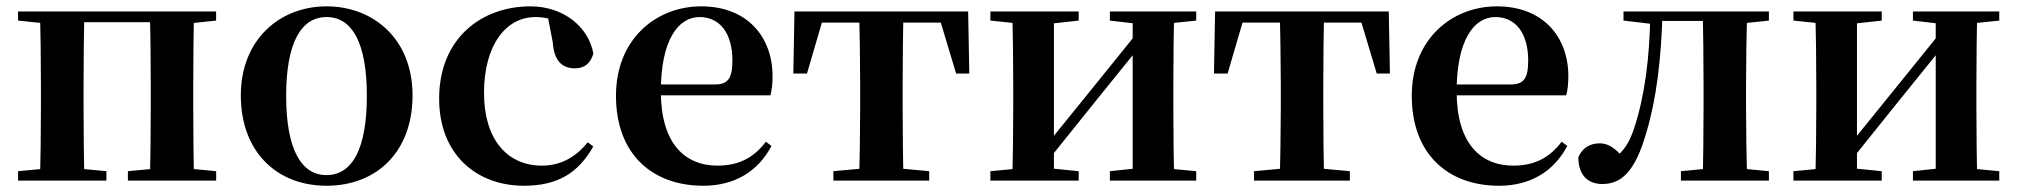

<svg xmlns="http://www.w3.org/2000/svg" viewBox="-20 -572 6389 608"><path d="M105.9 0H247.6C245.6 -50.2 244.6 -165.3 244.6 -234.8V-301.2C244.6 -370.2 245.6 -485.5 247.6 -535.7H105.9C108.6 -485.5 109.6 -370.2 109.6 -301.2V-234.8C109.6 -165.3 108.6 -50.2 105.9 0ZM454.4 0H594.9C592.9 -50.2 591.9 -165.3 591.9 -234.8V-301.2C591.9 -370.2 592.9 -485.5 594.9 -535.7H454.4C456.4 -485.5 457.4 -370.2 457.4 -301.2V-234.8C457.4 -165.3 456.4 -50.2 454.4 0ZM37.2 0H317V-29.9L208.6 -40.2H147L37.2 -29.9ZM385 0H664.5V-29.9L557.1 -40.2H494.5L385 -29.9ZM37.2 -506.8 147 -495.5H176.9V-535.7H37.2ZM525.4 -495.5H557.1L664.3 -506.8V-535.7H525.4ZM176.9 -501.8H525.4V-535.7H176.9Z M1014 16.2C1171.7 16.2 1286.4 -90.2 1286.4 -269.8C1286.4 -449.1 1162 -551.9 1014 -551.9C866.7 -551.9 742.6 -447.6 742.6 -269.8C742.6 -92.4 855.5 16.2 1014 16.2ZM1014 -17.5C933.3 -17.5 886.2 -100.3 886.2 -268.1C886.2 -436.6 933.3 -518 1014 -518C1095.2 -518 1141.7 -436.6 1141.7 -268.1C1141.7 -100.3 1095.2 -17.5 1014 -17.5Z M1639.1 16.2C1746.1 16.2 1811.4 -24.3 1858.8 -108.4L1840.9 -121.4C1803.4 -73.9 1754.7 -47.5 1696.2 -47.5C1585.4 -47.5 1512.7 -131.7 1512.7 -277.6C1512.7 -429.2 1582 -518 1675.6 -518C1711 -518 1742.3 -508.7 1780.7 -486.3L1712.8 -530.1L1730.6 -436.8C1734.7 -376.1 1763.2 -355.6 1800.4 -355.6C1830.3 -355.6 1849.6 -370.4 1859 -402.4C1843.5 -488.1 1763 -551.9 1660 -551.9C1503.7 -551.9 1370.6 -449.7 1370.6 -259.7C1370.6 -82.8 1488.9 16.2 1639.1 16.2Z M2207.2 16.2C2306.4 16.2 2380.6 -29.4 2423.1 -109.9L2405.2 -123.2C2369.5 -75.9 2323.1 -47.5 2252.4 -47.5C2148.6 -47.5 2072.7 -117.3 2072.7 -282.7C2072.7 -444.8 2127.5 -518 2195.1 -518C2258.5 -518 2299.3 -468.1 2299.3 -380.4C2299.3 -325.7 2286.6 -304.6 2244.4 -304.6H1989.1V-270.2H2419.7C2424.4 -288.1 2426.4 -306.2 2426.4 -330.9C2426.4 -454.7 2346.8 -551.9 2200.4 -551.9C2058.3 -551.9 1930.6 -448.8 1930.6 -268.8C1930.6 -83.9 2045.3 16.2 2207.2 16.2Z M2492.2 -339.1H2535.4L2592.5 -534.2L2526.6 -500.4H3015L2949.1 -534.2L3007.7 -339.1H3049.4L3045.8 -535.7H2495.8ZM2619.1 0H2922.5V-29.9L2811.6 -40.2H2730.7L2619.1 -29.9ZM2700.2 0H2841.4C2839.4 -50.2 2838.4 -165.3 2838.4 -234.8V-301.2C2838.4 -370.2 2839.4 -485.5 2841.4 -535.7H2700.2C2702.2 -485.5 2703.9 -370.2 2703.9 -301.2V-234.8C2703.9 -165.3 2702.2 -50.2 2700.2 0Z M3116.2 0H3395.8V-29.9L3293.4 -40.2H3225L3116.2 -29.9ZM3494.6 0H3768V-29.9L3659.3 -40.2H3591.5L3494.6 -29.9ZM3184.9 0H3317.4V-535.7H3184.9C3187.6 -485.5 3188.6 -370.2 3188.6 -301.2V-234.8C3188.6 -165.3 3187.6 -50.2 3184.9 0ZM3288.7 -51.6 3454.2 -257.7 3618.5 -460.9H3642.7L3595 -485.4L3424.6 -274.4L3265.4 -77.8H3240.4ZM3566.8 0H3698.6C3696.6 -50.2 3695.6 -165.3 3695.6 -234.8V-301.2C3695.6 -370.2 3696.6 -485.5 3698.6 -535.7H3566.8ZM3116.2 -506.8 3226 -495.5H3293.7L3395.8 -506.8V-535.7H3116.2ZM3494.6 -506.8 3591.8 -495.5H3659.5L3768 -506.8V-535.7H3494.6Z M3824.2 -339.1H3867.4L3924.5 -534.2L3858.6 -500.4H4347L4281.1 -534.2L4339.7 -339.1H4381.4L4377.8 -535.7H3827.8ZM3951.1 0H4254.5V-29.9L4143.6 -40.2H4062.7L3951.1 -29.9ZM4032.2 0H4173.4C4171.4 -50.2 4170.4 -165.3 4170.4 -234.8V-301.2C4170.4 -370.2 4171.4 -485.5 4173.4 -535.7H4032.2C4034.2 -485.5 4035.9 -370.2 4035.9 -301.2V-234.8C4035.9 -165.3 4034.2 -50.2 4032.2 0Z M4727.2 16.2C4826.4 16.2 4900.6 -29.4 4943.1 -109.9L4925.2 -123.2C4889.5 -75.9 4843.1 -47.5 4772.4 -47.5C4668.6 -47.5 4592.7 -117.3 4592.7 -282.7C4592.7 -444.8 4647.5 -518 4715.1 -518C4778.5 -518 4819.3 -468.1 4819.3 -380.4C4819.3 -325.7 4806.6 -304.6 4764.4 -304.6H4509.1V-270.2H4939.7C4944.4 -288.1 4946.4 -306.2 4946.4 -330.9C4946.4 -454.7 4866.8 -551.9 4720.4 -551.9C4578.3 -551.9 4450.6 -448.8 4450.6 -268.8C4450.6 -83.9 4565.3 16.2 4727.2 16.2Z M5053.8 10.7C5111.9 10.7 5157.7 -24.7 5194.1 -154.6C5224.6 -256 5240.9 -384.5 5244.7 -535.7H5206C5204.5 -386.4 5187.5 -264.3 5154.2 -164.2C5139.1 -118.8 5121.4 -94.2 5095.4 -73.7V-60.3H5120.3V-73C5095.5 -101.9 5073.6 -118.1 5046.2 -118.1C5015.8 -118.1 4991.1 -104.7 4978 -74C4978 -17.8 5008.4 10.7 5053.8 10.7ZM5121.1 -506.8 5217.1 -495.5H5224.9V-535.7H5121.1ZM5226.1 -505.7H5415.2V-535.7H5226.1ZM5302.9 0H5581.5V-29.9L5474.3 -40.2H5411.2L5302.9 -29.9ZM5371.6 0H5513.1C5510.8 -50.2 5509.1 -165.3 5509.1 -234.8V-301.2C5509.1 -370.2 5510.8 -485.5 5513.1 -535.7H5371.6C5373.6 -485.5 5374.6 -370.2 5374.6 -301.2V-234.8C5374.6 -165.3 5373.6 -50.2 5371.6 0ZM5441.8 -495.5H5474.3L5581.5 -506.8V-535.7H5441.8Z M5659.2 0H5938.8V-29.9L5836.4 -40.2H5768L5659.2 -29.9ZM6037.6 0H6311V-29.9L6202.3 -40.2H6134.5L6037.6 -29.9ZM5727.9 0H5860.4V-535.7H5727.9C5730.6 -485.5 5731.6 -370.2 5731.6 -301.2V-234.8C5731.6 -165.3 5730.6 -50.2 5727.9 0ZM5831.7 -51.6 5997.2 -257.7 6161.5 -460.9H6185.7L6138 -485.4L5967.6 -274.4L5808.4 -77.8H5783.4ZM6109.8 0H6241.6C6239.6 -50.2 6238.6 -165.3 6238.6 -234.8V-301.2C6238.6 -370.2 6239.6 -485.5 6241.6 -535.7H6109.8ZM5659.2 -506.8 5769 -495.5H5836.7L5938.8 -506.8V-535.7H5659.2ZM6037.6 -506.8 6134.8 -495.5H6202.5L6311 -506.8V-535.7H6037.6Z"/></svg>

Font: Source Han Serif CN VF
Style: Regular
Weight: 250
Designer: Ryoko NISHIZUKA 西塚涼子 (kana & ideographs); Frank Grießhammer (Latin, Greek & Cyrillic); Wenlong ZHANG 张文龙 (bopomofo); San
Foundry: Adobe
Version: Version 2.002;hotconv 1.1.0;makeotfexe 2.6.0